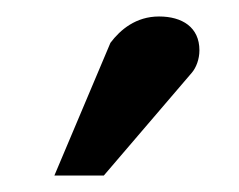

<svg xmlns="http://www.w3.org/2000/svg" viewBox="-20 -758 290 233"><path d="M173 -738C145 -738 126 -722 114 -706L46 -545H106L213 -670C218 -676 222 -686 222 -697C222 -725 201 -738 173 -738Z"/></svg>

Font: Veleka
Style: Regular
Weight: 400
Designer: Stefan Peev, Context Ltd, 2016; SIL International, 1997-2014.
Foundry: Stefan Peev, Context Ltd, 2016
Version: Version 1.000